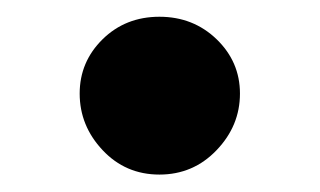

<svg xmlns="http://www.w3.org/2000/svg" viewBox="-20 -471 378 227"><path d="M74.2 -360.4Q74.2 -397.9 101.3 -424.6Q128.4 -451.2 168.5 -451.2Q208.5 -451.2 236.1 -424.6Q263.7 -397.9 263.7 -360.4Q263.7 -322.3 236.1 -293.5Q208.5 -264.6 168.5 -264.6Q128.4 -264.6 101.3 -293.5Q74.2 -322.3 74.2 -360.4Z"/></svg>

Font: Gelasio
Style: Regular
Weight: 400
Designer: Eben Sorkin
Foundry: Eben Sorkin
Version: Version 1.008